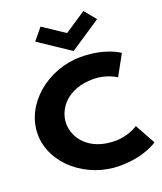

<svg xmlns="http://www.w3.org/2000/svg" viewBox="-201 -1278 1193 1418"><g transform="rotate(-20 395.0 -568.5)"><path d="M291.6 -1152 216.8 -1061 459.9 -899 703 -1061 628.2 -1152 459.9 -1040ZM523.7 -170C629.3 -170 701.9 -221 701.9 -221L789.9 -61C789.9 -61 688.7 15 491.8 15C235.5 15 0.1 -175 0.1 -411C0.1 -648 234.4 -840 491.8 -840C688.7 -840 789.9 -764 789.9 -764L701.9 -604C701.9 -604 629.3 -655 523.7 -655C315.8 -655 224.5 -523 224.5 -413C224.5 -302 315.8 -170 523.7 -170Z"/></g></svg>

Font: Hussar
Style: BdWide
Weight: 700
Foundry: Cannot Into Space Fonts
Version: Version 2.00